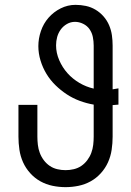

<svg xmlns="http://www.w3.org/2000/svg" viewBox="-20 -763 540 791"><path d="M250 8Q223 8 196.5 2.5Q170 -3 146.5 -16Q123 -29 104.5 -49.5Q86 -70 75 -94.5Q64 -119 60 -146Q56 -173 56 -200V-331H134V-200Q134 -183 136 -166Q138 -149 144 -133Q150 -117 160.5 -103Q171 -89 185 -79.5Q199 -70 216 -66Q233 -62 250 -62Q267 -62 284 -66Q301 -70 315 -79.5Q329 -89 339.5 -103Q350 -117 356 -133Q362 -149 364 -166Q366 -183 366 -200V-332Q337 -337 308.5 -347.5Q280 -358 255 -374.5Q230 -391 208.5 -412Q187 -433 171.5 -458.5Q156 -484 147 -513.5Q138 -543 138 -573Q138 -604 148.5 -635Q159 -666 180 -690Q201 -714 230 -728.5Q259 -743 291 -743Q313 -743 334 -738.5Q355 -734 373.5 -723Q392 -712 406.5 -695.5Q421 -679 429.5 -659Q438 -639 441 -618Q444 -597 444 -575V-395Q450 -396 456 -397Q462 -398 468 -399V-332Q462 -332 456 -331Q450 -330 444 -330V-200Q444 -173 440 -146Q436 -119 425 -94.5Q414 -70 395.5 -49.5Q377 -29 353.5 -16Q330 -3 303.5 2.5Q277 8 250 8ZM366 -398V-575Q366 -593 362.5 -610.5Q359 -628 349 -642.5Q339 -657 322.5 -665Q306 -673 289 -673Q271 -673 255.5 -664Q240 -655 230 -641Q220 -627 215.5 -610.5Q211 -594 211 -576Q211 -545 224 -515Q237 -485 258 -461.5Q279 -438 307 -421.5Q335 -405 366 -398Z"/></svg>

Font: Iosevka srxl
Style: Regular
Weight: 400
Monospace: yes
Designer: Belleve Invis
Foundry: Belleve Invis
Version: Version 33.0.1; ttfautohint (v1.8.3)